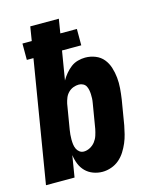

<svg xmlns="http://www.w3.org/2000/svg" viewBox="-112 -812 724 896"><g transform="rotate(-15 250.0 -363.5)"><path d="M272 8Q249 8 227.5 0Q206 -8 190.5 -23.5Q175 -39 166.5 -60Q158 -81 155 -104L138 0H0L97 -588H65V-667H110L121 -735H259L248 -667H328V-588H235L212 -449Q221 -465 233.5 -480Q246 -495 261 -506.5Q276 -518 294.5 -523Q313 -528 330 -528Q356 -528 379.5 -518.5Q403 -509 418 -490.5Q433 -472 440.5 -448Q448 -424 450.5 -399Q453 -374 451 -348Q449 -322 445 -295L425 -175Q421 -155 416 -134.5Q411 -114 402.5 -94Q394 -74 382 -55Q370 -36 353 -21.5Q336 -7 314.5 0.5Q293 8 272 8ZM212 -106Q227 -106 242 -114Q257 -122 267 -135Q277 -148 282 -163.5Q287 -179 290 -194L310 -314Q312 -325 312.5 -335.5Q313 -346 312.5 -356.5Q312 -367 310 -377Q308 -387 303.5 -395.5Q299 -404 289.5 -409Q280 -414 269 -414Q256 -414 242.5 -409Q229 -404 218.5 -393.5Q208 -383 202.5 -369.5Q197 -356 194 -342L174 -222Q172 -210 171 -198.5Q170 -187 170 -175Q170 -163 171.5 -151.5Q173 -140 177.5 -130Q182 -120 191 -113Q200 -106 212 -106Z"/></g></svg>

Font: Iosevka Heavy Oblique
Style: Regular
Weight: 900
Italic angle: -9°
Monospace: yes
Designer: Belleve Invis
Foundry: Belleve Invis
Version: Version 32.5.0; ttfautohint (v1.8.4)